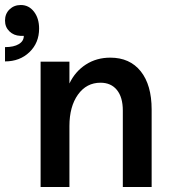

<svg xmlns="http://www.w3.org/2000/svg" viewBox="-35 -746 685 766"><path d="M366 -416Q310 -416 276 -368.5Q242 -321 242 -243V0H127V-500H242V-413Q265 -461 307.5 -488.5Q350 -516 405 -516Q483 -516 526.5 -461.5Q570 -407 570 -309V0H455V-305Q455 -358 431.5 -387Q408 -416 366 -416ZM60 -603H46Q20 -604 2.5 -621Q-15 -638 -15 -664Q-15 -691 3 -708.5Q21 -726 48 -726Q80 -726 100.5 -699.5Q121 -673 121 -632Q121 -575 82.5 -538Q44 -501 -15 -501V-558Q20 -558 40 -570Q60 -582 60 -603Z"/></svg>

Font: MedMera Sans Semibold
Style: Regular
Weight: 600
Designer: Kasper Nordkvist
Foundry: UNCUT.wtf
Version: Version 1.300